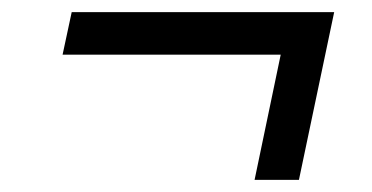

<svg xmlns="http://www.w3.org/2000/svg" viewBox="-20 -409 613 316"><path d="M442 -319H83L98 -389H530L472 -113H399Z"/></svg>

Font: Decalotype
Style: Italic
Weight: 400
Italic angle: -12°
Designer: Alfredo Marco Pradil
Foundry: Alfredo Marco Pradil
Version: Version 1.0